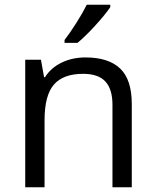

<svg xmlns="http://www.w3.org/2000/svg" viewBox="-20 -786 654 806"><path d="M452.1 0V-346.2Q452.1 -411.6 422.4 -443.8Q392.6 -476.1 329.1 -476.1Q245.1 -476.1 206.1 -430.7Q167 -385.3 167 -280.8V0H85.9V-535.2H151.9L165 -461.9H168.9Q193.8 -501.5 238.8 -523.2Q283.7 -544.9 338.9 -544.9Q435.5 -544.9 484.4 -498.3Q533.2 -451.7 533.2 -349.1V0ZM251 -618.2Q274.4 -648.4 301.5 -691.4Q328.6 -734.4 344.2 -766.1H442.9V-755.9Q421.4 -724.1 378.9 -677.7Q336.4 -631.3 305.2 -606H251Z"/></svg>

Font: HunimalSansv1.5
Style: Regular
Weight: 400
Foundry: Ascender Corporation
Version: Version 1.10